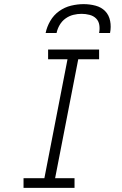

<svg xmlns="http://www.w3.org/2000/svg" viewBox="-20 -910 590 930"><path d="M341 0H94V-47H195L307 -623H213V-670H460V-623H359L247 -47H341ZM201 -750Q207 -780 223.5 -808.5Q240 -837 266.5 -856Q293 -875 324 -882.5Q355 -890 385 -890Q415 -890 443 -882.5Q471 -875 489.5 -856Q508 -837 513.5 -808.5Q519 -780 513 -750H460Q464 -770 461 -789Q458 -808 445.5 -820.5Q433 -833 414 -838Q395 -843 375 -843Q355 -843 335 -838Q315 -833 297.5 -820.5Q280 -808 269 -789Q258 -770 254 -750Z"/></svg>

Font: Lode Dark
Style: Italic
Weight: 400
Italic angle: -11°
Monospace: yes
Designer: Belleve Invis
Foundry: Belleve Invis
Version: Version 29.2.0; ttfautohint (v1.8.3)